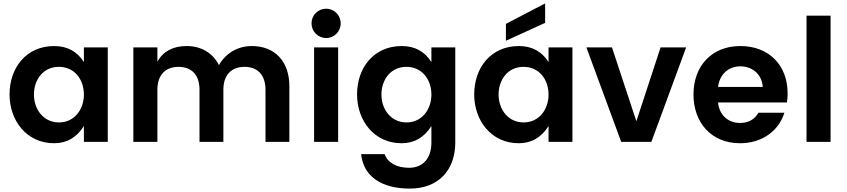

<svg xmlns="http://www.w3.org/2000/svg" viewBox="-20 -832 4966 1126"><path d="M326 -114C234 -114 179 -191 179 -278C179 -364 233 -440 325 -440C418 -440 472 -365 472 -277C472 -191 417 -114 326 -114ZM472 -468C432 -531 374 -562 298 -562C134 -562 36 -435 36 -278C36 -125 136 8 297 8C372 8 430 -26 472 -93V0H612V-554H472Z M762 -554V0H903V-306C903 -393 951 -440 1027 -440C1103 -440 1150 -393 1150 -306V0H1290V-306C1290 -393 1338 -440 1414 -440C1490 -440 1537 -393 1537 -306V0H1677V-326C1677 -475 1589 -562 1457 -562C1373 -562 1303 -519 1264 -450C1228 -522 1159 -562 1075 -562C996 -562 938 -532 903 -471V-554Z M1978 -695C1978 -743 1940 -781 1893 -781C1845 -781 1807 -743 1807 -695C1807 -647 1845 -609 1893 -609C1940 -609 1978 -647 1978 -695ZM1963 0V-554H1822V0Z M2364 -114C2272 -114 2217 -191 2217 -278C2217 -364 2271 -440 2363 -440C2456 -440 2510 -365 2510 -277C2510 -191 2455 -114 2364 -114ZM2510 -468C2470 -531 2412 -562 2336 -562C2172 -562 2074 -435 2074 -278C2074 -125 2174 8 2335 8C2410 8 2468 -26 2510 -93V4C2510 103 2454 152 2379 152C2304 152 2253 121 2236 72H2098C2111 201 2215 274 2384 274C2549 274 2650 168 2650 4V-554H2510Z M3051 -114C2959 -114 2904 -191 2904 -278C2904 -364 2958 -440 3050 -440C3143 -440 3197 -365 3197 -277C3197 -191 3142 -114 3051 -114ZM3197 -468C3157 -531 3099 -562 3023 -562C2859 -562 2761 -435 2761 -278C2761 -125 2861 8 3022 8C3097 8 3155 -26 3197 -93V0H3337V-554H3197ZM2947 -593 3177 -698V-812L2947 -692Z M3623 0H3800L4004 -554H3854L3712 -121L3569 -554H3419Z M4191 -322C4200 -395 4251 -443 4322 -443C4393 -443 4449 -395 4453 -322ZM4320 8C4451 8 4548 -66 4580 -171H4428C4405 -131 4369 -111 4320 -111C4248 -111 4198 -159 4191 -231H4595C4598 -248 4599 -266 4599 -285C4599 -451 4488 -562 4322 -562C4153 -562 4047 -444 4047 -278C4047 -113 4151 8 4320 8Z M4851 0V-740H4710V0Z"/></svg>

Font: Matrixport Bold
Style: Regular
Weight: 600
Designer: Ninad Kale (Devanagari), Jonny Pinhorn (Latin)
Foundry: Indian Type Foundry
Version: Version 2.000;PS 1.0;hotconv 1.0.79;makeotf.lib2.5.61930; tt